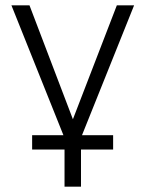

<svg xmlns="http://www.w3.org/2000/svg" viewBox="-20 -519 546 723"><path d="M223 184V44H101V-10H229L226 8L23 -499H91L261 -53H248L420 -499H485L282 7L279 -10H406V44H285V184Z"/></svg>

Font: Nunitoga
Style: Light
Weight: 300
Designer: Vernon Adams
Foundry: Vernon Adams
Version: Version 1.0